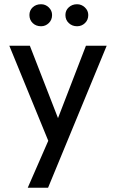

<svg xmlns="http://www.w3.org/2000/svg" viewBox="-20 -729 548 907"><path d="M208 -64 24 -513H121L254 -171L386 -513H484L207 158H111ZM289 -658Q289 -680 305 -694.5Q321 -709 344 -709Q365 -709 381 -694Q397 -679 397 -658Q397 -635 381.5 -620Q366 -605 344 -605Q321 -605 305 -620Q289 -635 289 -658ZM119 -658Q119 -680 134.5 -694.5Q150 -709 174 -709Q195 -709 210.5 -694Q226 -679 226 -658Q226 -635 210.5 -620Q195 -605 174 -605Q150 -605 134.5 -620Q119 -635 119 -658Z"/></svg>

Font: Lineal
Style: Regular
Weight: 400
Designer: Created by Frank Adebiaye with contributions from Anton Moglia & Ariel Martín Pérez
Created by Frank ADEBIAYE with FontF
Foundry: Velvetyne Type Foundry
Version: Version 2.000